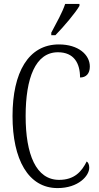

<svg xmlns="http://www.w3.org/2000/svg" viewBox="-20 -951 506 981"><path d="M242 -784V-771H263C307 -816 366 -886 386 -921V-931H313C298 -886 271 -839 242 -784ZM274 10C381 10 436 -53 436 -94C436 -109 431 -121 423 -126C397 -74 360 -32 282 -32C164 -32 111 -162 111 -358C111 -552 161 -684 276 -684C358 -684 389 -628 389 -555C420 -555 439 -575 439 -611C439 -671 381 -724 281 -724C125 -724 44 -581 44 -358C44 -137 124 10 274 10Z"/></svg>

Font: Noto Serif Georgian ExtraCondensed Light
Style: Regular
Weight: 300
Width: 2
Designer: Monotype Design Team, Akaki Razmadze
Foundry: Google LLC
Version: Version 2.003